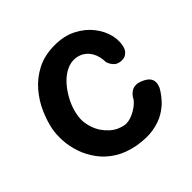

<svg xmlns="http://www.w3.org/2000/svg" viewBox="-166 -805 959 959"><g transform="rotate(-45 313.0 -326.0)"><path d="M281 -7Q218 -19 173.5 -47Q129 -75 100 -114.5Q71 -154 56 -198Q41 -242 38.5 -285.5Q36 -329 43 -366Q52 -410 73.5 -459.5Q95 -509 132 -552.5Q169 -596 222 -623.5Q275 -651 347 -651Q413 -651 462.5 -625.5Q512 -600 543 -560Q574 -520 584 -475.5Q594 -431 580 -391Q580 -391 574.5 -382Q569 -373 556.5 -365.5Q544 -358 522 -360Q500 -363 488.5 -375Q477 -387 472.5 -398Q468 -409 468 -409Q468 -409 467.5 -420Q467 -431 463.5 -447.5Q460 -464 450 -481.5Q440 -499 422.5 -512.5Q405 -526 377 -531Q343 -535 312 -519.5Q281 -504 256 -476.5Q231 -449 212.5 -415.5Q194 -382 185 -348Q176 -314 177 -287Q179 -259 187.5 -234.5Q196 -210 209.5 -190.5Q223 -171 240 -156Q257 -141 276 -132.5Q295 -124 314 -121Q338 -119 363.5 -129.5Q389 -140 410.5 -157Q432 -174 440 -192Q440 -192 445.5 -199Q451 -206 462 -214Q473 -222 490.5 -223.5Q508 -225 531 -214Q551 -205 561 -194Q571 -183 573 -171Q575 -159 573 -150Q571 -141 568.5 -135Q566 -129 566 -129Q566 -129 556.5 -113.5Q547 -98 527 -75.5Q507 -53 474 -33Q441 -13 393.5 -4.5Q346 4 281 -7Z"/></g></svg>

Font: Sour Gummy Black SemiBold
Style: Regular
Weight: 600
Version: Version 1.000